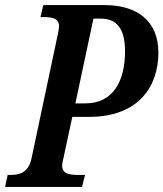

<svg xmlns="http://www.w3.org/2000/svg" viewBox="-39 -734 642 754"><path d="M-19 0H283L295 -47H267C231 -47 205 -53 205 -83C205 -90 208 -104 211 -117L245 -275H311C508 -275 583 -398 583 -527C583 -650 502 -714 372 -714H131L120 -667H132C168 -667 193 -661 193 -631C193 -624 191 -613 188 -599L85 -113C73 -56 39 -47 2 -47H-9ZM296 -328H257L328 -661H356C415 -661 452 -627 452 -533C452 -419 408 -328 296 -328Z"/></svg>

Font: Noto Serif Condensed SemiBold
Style: Italic
Weight: 600
Width: 3
Italic angle: -12°
Designer: Monotype Design Team
Foundry: Monotype Imaging Inc.
Version: Version 2.014